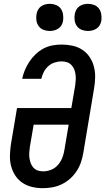

<svg xmlns="http://www.w3.org/2000/svg" viewBox="-20 -976 551 1004"><path d="M204 8Q175 8 147.5 1.5Q120 -5 97.5 -20Q75 -35 60 -58Q45 -81 38 -108Q31 -135 32 -164Q33 -193 37 -221L69 -411H353L373 -528Q375 -543 376 -557.5Q377 -572 375 -586.5Q373 -601 368 -613.5Q363 -626 353.5 -636Q344 -646 330.5 -650.5Q317 -655 302 -655Q284 -655 265.5 -649Q247 -643 232.5 -630Q218 -617 209 -599.5Q200 -582 196 -564H96Q101 -588 110.5 -610.5Q120 -633 134 -654Q148 -675 167 -693Q186 -711 208 -722.5Q230 -734 254 -738.5Q278 -743 302 -743Q331 -743 359 -737Q387 -731 410 -716Q433 -701 448.5 -678Q464 -655 471 -628Q478 -601 477.5 -572Q477 -543 472 -514L416 -179Q412 -154 404 -129.5Q396 -105 381.5 -82.5Q367 -60 347 -42Q327 -24 303 -12.5Q279 -1 254 3.5Q229 8 204 8ZM206 -80Q227 -80 248 -88.5Q269 -97 283.5 -114Q298 -131 306 -151.5Q314 -172 317 -193L339 -324H156L136 -207Q134 -192 133 -177.5Q132 -163 134 -149Q136 -135 141 -122Q146 -109 155 -99Q164 -89 177.5 -84.5Q191 -80 206 -80ZM440 -814Q423 -814 407.5 -820Q392 -826 382.5 -839Q373 -852 370.5 -868.5Q368 -885 371 -902Q373 -914 379 -925Q385 -936 395 -943Q405 -950 417 -953Q429 -956 440 -956Q457 -956 472.5 -950Q488 -944 497.5 -931Q507 -918 509.5 -901.5Q512 -885 510 -868Q508 -856 502 -845Q496 -834 485.5 -827Q475 -820 463.5 -817Q452 -814 440 -814ZM240 -814Q223 -814 207.5 -820Q192 -826 182.5 -839Q173 -852 170.5 -868.5Q168 -885 171 -902Q173 -914 179 -925Q185 -936 195 -943Q205 -950 217 -953Q229 -956 240 -956Q257 -956 272.5 -950Q288 -944 297.5 -931Q307 -918 309.5 -901.5Q312 -885 310 -868Q308 -856 302 -845Q296 -834 285.5 -827Q275 -820 263.5 -817Q252 -814 240 -814Z"/></svg>

Font: Iosevka Slab Semibold Oblique
Style: Regular
Weight: 600
Italic angle: -9°
Monospace: yes
Designer: Belleve Invis
Foundry: Belleve Invis
Version: Version 11.1.1; ttfautohint (v1.8.3)